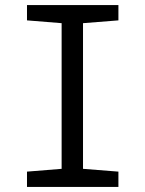

<svg xmlns="http://www.w3.org/2000/svg" viewBox="-20 -734 570 754"><path d="M86 0H445V-60L306 -71V-643L445 -654V-714H86V-654L222 -643V-71L86 -60Z"/></svg>

Font: Noto Sans Mono Condensed
Style: Regular
Weight: 400
Width: 3
Designer: Monotype Design Team
Foundry: Monotype Imaging Inc.
Version: Version 2.014